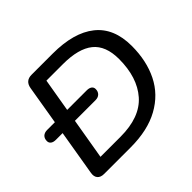

<svg xmlns="http://www.w3.org/2000/svg" viewBox="-156 -865 1059 1059"><g transform="rotate(-45 374.0 -335.0)"><path d="M54.5 -55.8 149.7 -622.6Q158.1 -670 205.5 -670H370Q534.4 -670 621.7 -600.3Q709.1 -530.6 709.1 -391.5Q709.1 -275.7 665.4 -187.5Q621.7 -99.2 531.6 -49.6Q441.6 0 308.4 0H101.9Q75.1 0 62.6 -14.8Q50 -29.7 54.5 -55.8ZM608.3 -390.2Q608.3 -493.9 549.4 -541.5Q490.5 -589 369.7 -589H240.5L154.2 -81H310.4Q463.2 -81 535.8 -163.8Q608.3 -246.7 608.3 -390.2ZM6.5 -351.3Q6.5 -371.6 18.4 -382.8Q30.4 -393.9 51.4 -393.9H359.7Q378.9 -393.9 389.5 -386Q400.1 -378.1 400.1 -364.3Q400.1 -344.5 388.1 -332.8Q376.2 -321.2 355.2 -321.2H46.9Q27.6 -321.2 17.1 -329.2Q6.5 -337.1 6.5 -351.3Z"/></g></svg>

Font: SN Pro Thin
Style: Italic
Weight: 200
Italic angle: -9°
Designer: Tobias Whetton
Foundry: Supernotes
Version: Version 1.003;Glyphs 3.3 (3324)